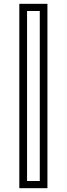

<svg xmlns="http://www.w3.org/2000/svg" viewBox="-20 -770 349 1004"><path d="M81 214V-750H228V214ZM121.5 176.5H188V-712.5H121.5Z"/></svg>

Font: Tourney Expanded
Style: Regular
Weight: 400
Width: 7
Designer: Tyler Finck
Foundry: Etcetera Type Co
Version: Version 1.010; ttfautohint (v1.8.3)